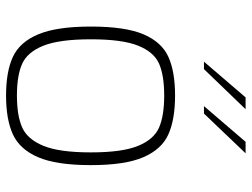

<svg xmlns="http://www.w3.org/2000/svg" viewBox="-116 -688 811 618"><g transform="rotate(90 289.0 -379.5)"><path d="M66 -267Q66 -378 91 -436.5Q116 -495 163.5 -516.5Q211 -538 288 -538Q365 -538 413 -516.5Q461 -495 486.5 -436Q512 -377 512 -267Q512 -156 486.5 -97Q461 -38 413 -16Q365 6 288 6Q211 6 163.5 -16Q116 -38 91 -97.5Q66 -157 66 -267ZM471 -267Q471 -368 450 -419Q429 -470 391 -486.5Q353 -503 288 -503Q223 -503 185.5 -486.5Q148 -470 127.5 -419Q107 -368 107 -267Q107 -166 127.5 -114.5Q148 -63 185.5 -46Q223 -29 288 -29Q353 -29 391 -46Q429 -63 450 -114.5Q471 -166 471 -267ZM294 -765H332L203 -631H179ZM437 -765H474L346 -631H322Z"/></g></svg>

Font: Exo ExtraLight
Style: Regular
Weight: 275
Designer: Natanael Gama
Foundry: Natanael Gama
Version: Version 1.500; ttfautohint (v1.6)